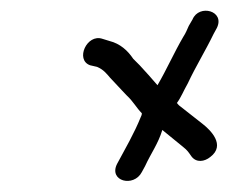

<svg xmlns="http://www.w3.org/2000/svg" viewBox="-20 -540 430 356"><path d="M147 -419 160 -416C172 -411 178 -403 184 -396L199 -380C203 -376 208 -370 215 -363C227 -352 233 -340 243 -330C243 -327 242 -325 241 -323C229 -293 212 -264 197 -236C181 -204 228 -192 243 -221L249 -232C260 -256 273 -273 281 -299L319 -268C328 -261 330 -257 335 -250C344 -238 359 -240 370 -249C399 -271 370 -299 356 -310L314 -343C311 -345 310 -347 308 -349C316 -360 320 -371 328 -385C343 -417 361 -446 376 -477L382 -488C398 -520 349 -533 337 -504L330 -492C327 -485 324 -478 320 -472C303 -443 289 -411 272 -382C262 -394 249 -408 239 -419L227 -431C217 -446 203 -459 183 -464L170 -468C141 -478 119 -429 147 -419ZM184 -396ZM215 -363ZM249 -232ZM330 -491V-492ZM320 -472Z"/></svg>

Font: Blanket
Style: LightObl
Weight: 300
Foundry: Cannot Into Space Fonts
Version: Version 0.9